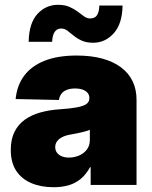

<svg xmlns="http://www.w3.org/2000/svg" viewBox="-20 -762 626 791"><path d="M200.7 9.3Q148.9 9.3 109.1 -7.6Q69.3 -24.4 46.9 -58.3Q24.4 -92.3 24.4 -144.5Q24.4 -188 39.6 -218.5Q54.7 -249 81.8 -268.6Q108.9 -288.1 145 -298.3Q181.2 -308.6 223.1 -311.5Q268.6 -314.5 296.1 -319.6Q323.7 -324.7 335.9 -333.5Q348.1 -342.3 348.1 -356.9V-358.9Q348.1 -370.6 340.8 -379.4Q333.5 -388.2 320.3 -392.8Q307.1 -397.5 289.1 -397.5Q270 -397.5 255.9 -392.1Q241.7 -386.7 233.4 -376.2Q225.1 -365.7 222.7 -350.1L44.4 -354Q49.8 -409.7 79.3 -449.7Q108.9 -489.7 163.1 -511.5Q217.3 -533.2 295.9 -533.2Q355 -533.2 400.9 -520.8Q446.8 -508.3 478.5 -484.6Q510.3 -460.9 526.4 -427.2Q542.5 -393.6 542.5 -351.1V0H353.5V-73.2H351.1Q334 -42.5 311.8 -24.4Q289.6 -6.3 262 1.5Q234.4 9.3 200.7 9.3ZM264.2 -112.8Q285.6 -112.8 305.4 -121.1Q325.2 -129.4 337.6 -145.5Q350.1 -161.6 350.1 -185.1V-227.1Q342.8 -224.1 334.5 -221.7Q326.2 -219.2 316.9 -217Q307.6 -214.8 296.4 -212.6Q285.2 -210.4 272 -208Q251.5 -204.6 237.1 -197.5Q222.7 -190.4 215.1 -179.9Q207.5 -169.4 207.5 -156.2Q207.5 -142.6 214.8 -132.8Q222.2 -123 234.9 -117.9Q247.6 -112.8 264.2 -112.8ZM363.8 -585.9Q335.9 -585.9 316.7 -594.7Q297.4 -603.5 283.4 -615.2Q269.5 -627 257.6 -635.7Q245.6 -644.5 231.9 -644.5Q214.8 -644.5 205.3 -630.6Q195.8 -616.7 194.8 -589.8H98.1Q99.6 -667 134.3 -704.6Q168.9 -742.2 219.2 -742.2Q246.6 -742.2 266.1 -733.6Q285.6 -725.1 300 -714.1Q314.5 -703.1 326.4 -694.6Q338.4 -686 351.1 -686Q371.6 -686 380.1 -700Q388.7 -713.9 389.2 -739.3H484.9Q483.9 -664.1 448.7 -625Q413.6 -585.9 363.8 -585.9Z"/></svg>

Font: Inter 28pt Black
Style: Regular
Weight: 900
Designer: Rasmus Andersson
Foundry: rsms
Version: Version 4.001;git-66647c0bb